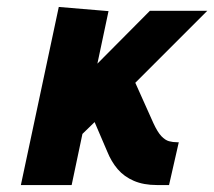

<svg xmlns="http://www.w3.org/2000/svg" viewBox="-20 -532 616 552"><path d="M421 -178 369 -294 576 -501H411L260 -349L292 -500L149 -512L40 0H186L217 -147L252 -181L288 -97Q300 -67 318.5 -45.5Q337 -24 365 -12Q393 0 431 0H466L494 -123H490Q477 -123 466 -126Q455 -129 444 -140.5Q433 -152 421 -178Z"/></svg>

Font: Advent Pro ExtraBold
Style: Italic
Weight: 800
Italic angle: -12°
Version: Version 3.000